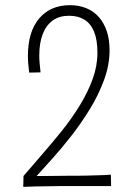

<svg xmlns="http://www.w3.org/2000/svg" viewBox="-20 -720 530 743"><path d="M111 -27 71 -39Q104 -78 143 -122.5Q182 -167 220 -214.5Q258 -262 289 -312.5Q320 -363 338.5 -414Q357 -465 357 -516Q357 -566 344 -597.5Q331 -629 306.5 -644Q282 -659 247 -659Q210 -659 184.5 -641Q159 -623 145.5 -588.5Q132 -554 132 -505Q132 -490 133.5 -473.5Q135 -457 137 -440L93 -439Q91 -455 89.5 -471.5Q88 -488 88 -503Q88 -551 99 -587Q110 -623 131.5 -648.5Q153 -674 183 -687Q213 -700 251 -700Q285 -700 313.5 -688.5Q342 -677 362 -654.5Q382 -632 393 -600Q404 -568 404 -525Q404 -469 383 -411.5Q362 -354 328.5 -299Q295 -244 255.5 -193.5Q216 -143 177.5 -100.5Q139 -58 111 -27ZM70 3 71 -39Q92 -39 115.5 -39Q139 -39 163 -39Q187 -39 210 -39.5Q233 -40 253 -40Q266 -40 282.5 -40Q299 -40 317 -40.5Q335 -41 352 -41.5Q369 -42 384 -42.5Q399 -43 409 -44L410 0Q396 0 378.5 0Q361 0 342.5 0Q324 0 305 0Q286 0 270 0Q254 0 242 0Q231 0 215.5 0Q200 0 183 0.5Q166 1 149 1Q132 1 116.5 1.5Q101 2 89 2.5Q77 3 70 3Z"/></svg>

Font: Truculenta ExtraLight
Style: Regular
Weight: 250
Version: Version 1.002